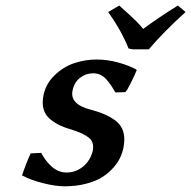

<svg xmlns="http://www.w3.org/2000/svg" viewBox="-20 -651 678 681"><path d="M88.9 -106.9 126 -108.9Q142.6 -77.6 165.5 -58.3Q188.5 -39.1 215.8 -39.1Q248.5 -39.1 274.4 -60.1Q300.3 -81.1 309.1 -116.2Q314.5 -146.5 296.1 -161.9Q277.8 -177.2 237.8 -189.9Q210.9 -197.8 192.6 -206.3Q174.3 -214.8 157.2 -229Q140.1 -243.2 134.3 -264.9Q128.4 -286.6 134.8 -315.9Q144 -356 174.6 -385Q205.1 -414.1 243.4 -427Q281.7 -439.9 323.2 -439.9Q361.3 -439.9 399.7 -429.2Q438 -418.5 462.9 -404.8L464.8 -401.9Q450.2 -366.7 430.2 -331.1V-332Q429.2 -330.1 424.8 -324.2L389.2 -323.2Q381.3 -336.9 375.5 -345.7Q369.6 -354.5 359.6 -366.7Q349.6 -378.9 337.2 -385Q324.7 -391.1 311 -391.1Q284.7 -391.1 264.2 -375.2Q243.7 -359.4 237.8 -332Q225.6 -281.7 300.8 -262.2Q356.4 -248 388.7 -223.9Q420.9 -199.7 420.9 -157.2Q420.9 -142.6 418 -127.9Q414.6 -109.9 406.2 -92Q397.9 -74.2 381.3 -55.4Q364.7 -36.6 342.3 -22.5Q319.8 -8.3 285.2 0.7Q250.5 9.8 209 9.8Q177.2 9.8 133.3 -1.2Q89.4 -12.2 58.1 -28.8Q75.7 -80.1 88.9 -106.9ZM450.2 -476.1 436 -479Q410.6 -542.5 363.8 -608.4L402.8 -631.3Q406.7 -627.9 419.2 -616.7Q431.6 -605.5 435.8 -601.6Q439.9 -597.7 449.7 -588.6Q459.5 -579.6 464.6 -574.5Q469.7 -569.3 476.3 -562Q482.9 -554.7 487.8 -548.3Q537.1 -585.4 610.8 -631.3L638.2 -608.4Q557.6 -535.2 507.8 -476.1Z"/></svg>

Font: Linear Smooth
Style: Bold Italic
Weight: 700
Designer: Philipp H. Poll, Flanker
Foundry: Philipp H. Poll, reworked by Flanker
Version: Version 1.061 | FøM Fix